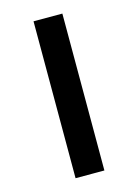

<svg xmlns="http://www.w3.org/2000/svg" viewBox="-97 -659 511 714"><g transform="rotate(-15 158.0 -302.0)"><path d="M104 0V-604H215V0Z"/></g></svg>

Font: Roundo SemiBold
Style: Regular
Weight: 600
Designer: Namrata Goyal (Gurmukhi), Shiva Nallaperumal (Latin)
Foundry: Indian Type Foundry
Version: Version 1.000;PS 1.0;hotconv 1.0.88;makeotf.lib2.5.647800